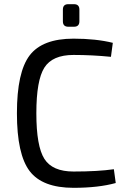

<svg xmlns="http://www.w3.org/2000/svg" viewBox="-20 -887 610 919"><path d="M307 -867H334Q360 -867 360 -841V-785Q360 -759 334 -759H307Q281 -759 281 -785V-841Q281 -867 307 -867ZM525 -77 534 -11Q451 12 332 12Q183 12 122 -68Q61 -148 61 -345Q61 -542 122 -622Q183 -702 332 -702Q439 -702 520 -682L511 -615Q421 -624 332 -624Q231 -624 192.5 -563.5Q154 -503 154 -345Q154 -187 192.5 -126.5Q231 -66 332 -66Q448 -66 525 -77Z"/></svg>

Font: Exo 2.0
Style: Regular
Weight: 400
Designer: Natanael Gama
Version: Version 1.001;PS 001.001;hotconv 1.0.70;makeotf.lib2.5.58329